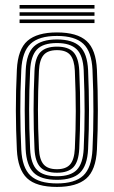

<svg xmlns="http://www.w3.org/2000/svg" viewBox="-20 -737 453 765"><path d="M207 7.8Q124.2 7.8 87.6 -27.1Q51 -62 47.2 -140.5Q43.5 -217.8 43.2 -295.6Q43 -373.5 47.2 -459.5Q51.2 -541 89.6 -574.4Q128 -607.8 207 -607.8Q287.5 -607.8 325 -573.6Q362.5 -539.5 366.2 -459.2Q369.8 -378.2 369.9 -297.9Q370 -217.5 366.2 -140.5Q362 -58.8 323.5 -25.5Q285 7.8 207 7.8ZM207 -6.2Q278.2 -6.2 311.5 -37.2Q344.8 -68.2 348.5 -141.5Q352 -214.2 352.2 -292.8Q352.5 -371.2 348.5 -458.5Q345.2 -531.5 311.9 -562.6Q278.5 -593.8 207 -593.8Q135.2 -593.8 101.9 -562.6Q68.5 -531.5 64.8 -458.5Q60.5 -369 60.9 -293.4Q61.2 -217.8 64.8 -141.2Q68.2 -69 101.4 -37.6Q134.5 -6.2 207 -6.2ZM207 -20.5Q142.5 -20.5 114 -49.1Q85.5 -77.8 82.2 -142.5Q78.8 -221.2 78.5 -296.4Q78.2 -371.5 82.5 -457.5Q85.5 -524 115.1 -551.9Q144.8 -579.8 207 -579.8Q269 -579.8 298.4 -551.9Q327.8 -524 331 -457.8Q334.5 -375.8 334.6 -299.5Q334.8 -223.2 331 -142.5Q327.8 -76.5 298.4 -48.5Q269 -20.5 207 -20.5ZM207 -34.8Q261 -34.8 285.8 -60Q310.5 -85.2 313.5 -143.8Q317 -219.5 317.1 -294Q317.2 -368.5 313.5 -456.5Q310.8 -516.8 285 -541.1Q259.2 -565.5 207 -565.5Q151.5 -565.5 127.1 -539.8Q102.8 -514 100 -456.2Q96.2 -375.8 96.1 -301.4Q96 -227 100 -143Q102.8 -84.2 127.9 -59.5Q153 -34.8 207 -34.8ZM207 -48.8Q161.8 -48.8 140.9 -70.8Q120 -92.8 117.5 -143.2Q113.8 -225.5 113.8 -299Q113.8 -372.5 117.5 -455.8Q120 -508 141.4 -529.6Q162.8 -551.2 207 -551.2Q252 -551.2 272.6 -529.1Q293.2 -507 295.8 -455.8Q299.8 -366 299.5 -291.6Q299.2 -217.2 295.8 -144.2Q293.2 -92.8 272.4 -70.8Q251.5 -48.8 207 -48.8ZM207 -62.8Q242.8 -62.8 259.4 -81.9Q276 -101 278.2 -145Q281.8 -221.2 281.9 -293.1Q282 -365 278.2 -455Q276.2 -498.2 260 -517.8Q243.8 -537.2 207 -537.2Q170.2 -537.2 153.8 -517.8Q137.2 -498.2 135.2 -455.2Q131.2 -371.5 131.2 -299.5Q131.2 -227.5 135.2 -143.8Q137.2 -101 153.9 -81.9Q170.5 -62.8 207 -62.8ZM58 -702.8V-717.2H356.5V-702.8ZM58 -674V-688.2H356.5V-674ZM58 -645V-659.5H356.5V-645Z"/></svg>

Font: Big Shoulders Inline Text Medium
Style: Regular
Weight: 500
Designer: Patric King
Foundry: XO Type Co
Version: Version 1.000